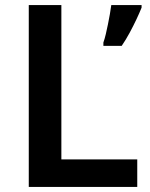

<svg xmlns="http://www.w3.org/2000/svg" viewBox="-20 -734 590 754"><path d="M93 0V-714H221V-108H519V0ZM536 -704Q528 -684 516 -658.5Q504 -633 489.5 -606Q475 -579 458 -554H386V-567Q391 -581 395.5 -600Q400 -619 404 -639Q408 -659 411.5 -678.5Q415 -698 417 -714H536Z"/></svg>

Font: Noto Sans Armenian SemiBold
Style: Regular
Weight: 600
Designer: Monotype Design Team
Foundry: Monotype Imaging Inc.
Version: Version 2.007